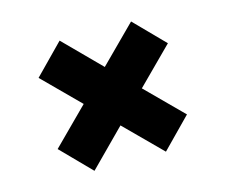

<svg xmlns="http://www.w3.org/2000/svg" viewBox="-72 -671 754 641"><g transform="rotate(-15 304.5 -350.0)"><path d="M528 -227 405 -350 528 -473 428 -575 304 -451 181 -575 81 -473 204 -350 81 -227 181 -125 304 -249 428 -125Z"/></g></svg>

Font: Montserrat-Alt1 ExtBd
Style: Regular
Weight: 800
Designer: Differentunic
Foundry: Differentunic
Version: Version 7.222